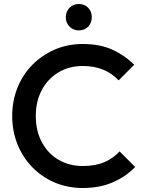

<svg xmlns="http://www.w3.org/2000/svg" viewBox="-20 -930 723 960"><path d="M394 10Q318 10 253.5 -17.5Q189 -45 141 -94.5Q93 -144 67 -209.5Q41 -275 41 -350Q41 -425 67 -490.5Q93 -556 141 -605Q189 -654 253.5 -682Q318 -710 394 -710Q479 -710 541 -682Q603 -654 651 -606L573 -528Q542 -562 497.5 -581Q453 -600 394 -600Q325 -600 272 -568Q219 -536 189 -480Q159 -424 159 -350Q159 -276 189 -219.5Q219 -163 272 -131.5Q325 -100 394 -100Q458 -100 502.5 -119.5Q547 -139 578 -173L656 -95Q608 -46 543 -18Q478 10 394 10ZM374 -778Q346 -778 327.5 -797Q309 -816 309 -844Q309 -872 327.5 -891Q346 -910 374 -910Q403 -910 421 -891Q439 -872 439 -844Q439 -816 421 -797Q403 -778 374 -778Z"/></svg>

Font: Outfit Medium
Style: Regular
Weight: 500
Designer: Rodrigo Fuenzalida
Foundry: fragTYPE
Version: Version 1.100; ttfautohint (v1.8.4.7-5d5b);gftools[0.9.27]